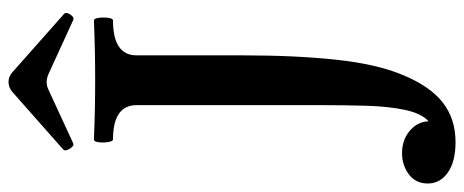

<svg xmlns="http://www.w3.org/2000/svg" viewBox="-412 -564 1118 463"><g transform="rotate(-90 147.5 -333.0)"><path d="M36 206Q-11 206 -37.5 187.5Q-64 169 -64 139Q-64 110 -42 93.5Q-20 77 9 77Q41 77 63 95.5Q85 114 86 141Q105 124 113.5 84Q122 44 123.5 -10Q125 -64 125 -124V-563Q125 -620 42 -620Q38 -620 36 -631.5Q34 -643 35.5 -654.5Q37 -666 42 -666Q114 -663 186 -663Q257 -663 329 -666Q334 -666 335.5 -654.5Q337 -643 335.5 -631.5Q334 -620 329 -620Q245 -620 245 -563V-307Q245 -180 234.5 -82Q224 16 198 78Q171 144 131.5 175Q92 206 36 206ZM33 -716Q27 -713 20 -724Q13 -735 18 -740L156 -862Q167 -872 181 -872Q194 -872 205 -862L345 -738Q350 -733 343.5 -723Q337 -713 330 -716L199 -776Q189 -780 181 -780Q171 -780 163 -776Z"/></g></svg>

Font: Junicode
Style: Bold
Weight: 700
Designer: Peter S. Baker
Version: Version 2.100; ttfautohint (v1.8.4)